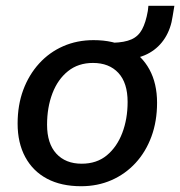

<svg xmlns="http://www.w3.org/2000/svg" viewBox="-20 -636 624 665"><path d="M261 9Q192 9 143 -17Q94 -43 67.5 -92Q41 -141 41 -208Q41 -272 60.5 -324.5Q80 -377 115.5 -416Q151 -455 199 -476Q247 -497 304 -497Q373 -497 422 -470.5Q471 -444 497.5 -395.5Q524 -347 524 -280Q524 -216 504.5 -163Q485 -110 449.5 -71.5Q414 -33 366 -12Q318 9 261 9ZM263 -69Q315 -69 350 -98Q385 -127 403.5 -175.5Q422 -224 422 -283Q422 -349 390 -383.5Q358 -418 302 -418Q251 -418 215.5 -389.5Q180 -361 161.5 -312.5Q143 -264 143 -204Q143 -139 175 -104Q207 -69 263 -69ZM421 -431 368 -467 372 -488Q411 -489 435 -499.5Q459 -510 472 -534Q485 -558 492 -598L494 -616H584L578 -580Q572 -537 551.5 -504.5Q531 -472 498 -453Q465 -434 421 -431Z"/></svg>

Font: Nunito Sans 12pt SemiBold
Style: Italic
Weight: 600
Italic angle: -9°
Designer: Vernon Adams
Foundry: Vernon Adams
Version: Version 3.101;gftools[0.9.27]